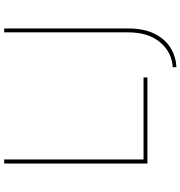

<svg xmlns="http://www.w3.org/2000/svg" viewBox="8 -750 884 941"><g transform="rotate(-90 450.5 -280.0)"><path d="M119 -702H139V-19H541V0H119ZM781 -93Q781 -18 755.5 34Q730 86 686.5 113Q643 140 591 142V124Q664 120 713 62.5Q762 5 762 -96V-702H781Z"/></g></svg>

Font: Josefin Sans Thin Thin
Style: Regular
Weight: 250
Version: Version 2.001